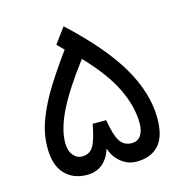

<svg xmlns="http://www.w3.org/2000/svg" viewBox="-98 -743 805 835"><g transform="rotate(-15 304.0 -325.5)"><path d="M261.2 -650.9Q415 -508.3 483.4 -389.6Q551.8 -271 551.8 -158.7Q551.8 -76.7 516.4 -38.3Q481 0 417 0Q377.4 0 346.7 -25.1Q315.9 -50.3 304.2 -89.4Q293.5 -50.3 265.4 -25.1Q237.3 0 193.8 0Q131.8 0 94.2 -39.6Q56.6 -79.1 56.6 -158.7Q56.6 -222.7 81.8 -287.6Q106.9 -352.5 148.7 -418.5Q190.4 -484.4 239.7 -551.8L210 -581.1ZM193.4 -83Q226.6 -83 243.4 -109.6Q260.3 -136.2 273.9 -208.5H334.5Q346.7 -136.2 365 -109.6Q383.3 -83 417 -83Q442.9 -83 457.3 -102.8Q471.7 -122.6 471.7 -158.2Q471.7 -233.4 432.1 -315.7Q392.6 -397.9 301.3 -493.2Q217.3 -382.8 177 -302Q136.7 -221.2 136.7 -158.2Q136.7 -124 153.1 -103.5Q169.4 -83 193.4 -83Z"/></g></svg>

Font: Vazir FD
Style: Regular-FD
Weight: 400
Designer: Saber Rastikerdar
Foundry: Saber Rastikerdar
Version: Version 30.0.0